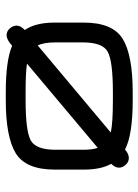

<svg xmlns="http://www.w3.org/2000/svg" viewBox="75 -566 490 681"><g transform="rotate(90 320.5 -225.0)"><path d="M306.6 -70.3C259.8 -70.3 225.9 -71.9 205.1 -75.2L503.9 -326.2C508.5 -313.2 510.7 -295.6 510.7 -273.4V-176.8C510.7 -129.9 499.5 -100.4 477.1 -88.4C454.6 -76.3 407.2 -70.3 335 -70.3ZM540 -436.5C530.3 -436.5 520.2 -432 509.8 -422.9C475.3 -441.1 417 -450.2 335 -450.2H306.6C218.8 -450.2 155.6 -438.3 117.2 -414.6C78.8 -390.8 59.6 -344.7 59.6 -276.4V-173.8C59.6 -128.3 68.4 -92.8 85.9 -67.4C75.5 -57.6 70.3 -47.9 70.3 -38.1C70.3 -30.3 73.6 -22.5 80.1 -14.6C86.6 -6.8 94.7 -2.9 104.5 -2.9C114.9 -2.9 127.3 -9.4 141.6 -22.5C176.8 -7.5 231.8 0 306.6 0H335C422.2 0 485 -11.9 523.4 -35.6C561.8 -59.4 581.1 -105.5 581.1 -173.8V-276.4C581.1 -317.4 574.2 -349.9 560.5 -374C569.7 -383.1 574.2 -392.3 574.2 -401.4C574.2 -409.8 570.8 -417.8 564 -425.3C557.1 -432.8 549.2 -436.5 540 -436.5ZM140.6 -113.3C133.5 -127.6 129.9 -148.8 129.9 -176.8V-273.4C129.9 -320.3 141.1 -349.8 163.6 -361.8C186 -373.9 233.7 -379.9 306.6 -379.9H335C391 -379.9 429 -377.3 449.2 -372.1Z"/></g></svg>

Font: Jura
Style: DemiBold
Weight: 600
Version: Version 2.5.1